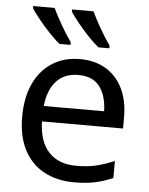

<svg xmlns="http://www.w3.org/2000/svg" viewBox="-54 -811 673 866"><g transform="rotate(5 282.0 -378.0)"><path d="M292 -546Q361 -546 410.5 -516Q460 -486 486.5 -431.5Q513 -377 513 -304V-251H146Q148 -160 192.5 -112.5Q237 -65 317 -65Q368 -65 407.5 -74.5Q447 -84 489 -102V-25Q448 -7 408 1.5Q368 10 313 10Q237 10 178.5 -21Q120 -52 87.5 -113.5Q55 -175 55 -264Q55 -352 84.5 -415Q114 -478 167.5 -512Q221 -546 292 -546ZM291 -474Q228 -474 191.5 -433.5Q155 -393 148 -321H421Q420 -389 389 -431.5Q358 -474 291 -474ZM334 -766Q350 -732 374.5 -689.5Q399 -647 420 -618V-606H370Q348 -624 321 -652.5Q294 -681 271 -710Q248 -739 237 -756V-766ZM158 -766Q174 -732 198.5 -689.5Q223 -647 244 -618V-606H194Q172 -624 145 -652.5Q118 -681 95 -710Q72 -739 61 -756V-766Z"/></g></svg>

Font: TSCustom
Style: Regular
Weight: 400
Designer: Monotype Design Team
Foundry: Monotype Imaging Inc.
Version: Version 2.004; ttfautohint (v1.8.3) -l 8 -r 50 -G 200 -x 14 